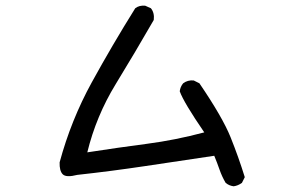

<svg xmlns="http://www.w3.org/2000/svg" viewBox="-20 -674 1040 673"><path d="M799 -21Q783 -23 771 -33Q758 -55 749.5 -79.5Q741 -104 731 -128Q610 -110 490 -92Q370 -74 251 -61Q212 -51 200 -63Q188 -75 189 -105Q229 -253 301.5 -385Q374 -517 454 -645Q468 -656 489 -654L509 -645Q522 -629 519 -604Q454 -491 385.5 -379Q317 -267 286 -140Q396 -157 495.5 -170Q595 -183 696 -210Q624 -315 610 -354Q612 -370 622 -382Q638 -394 659 -392L679 -382Q760 -263 788 -193.5Q816 -124 838 -53L828 -33Q814 -23 799 -21Z"/></svg>

Font: Kosefont JP
Style: Regular
Weight: 400
Designer: Nozomi Seto 瀬戸のぞみ
Version: Version 3.00;June 19, 2020